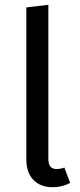

<svg xmlns="http://www.w3.org/2000/svg" viewBox="-20 -770 333 802"><path d="M200 12Q149 12 119.5 -18.5Q90 -49 90 -104V-739L182 -750V-106Q182 -64 215 -64Q234 -64 249 -70L273 -6Q240 12 200 12Z"/></svg>

Font: Fira Sans
Style: Regular
Weight: 400
Designer: Carrois Corporate & Edenspiekermann AG
Foundry: Carrois Corporate GbR & Edenspiekermann AG
Version: Version 4.106;PS 004.106;hotconv 1.0.70;makeotf.lib2.5.58329